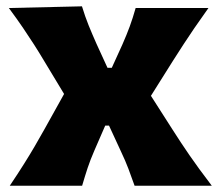

<svg xmlns="http://www.w3.org/2000/svg" viewBox="-20 -593 703 613"><path d="M11.2 0Q38.1 -40 56.6 -69.6Q75.2 -99.1 90.6 -125.5Q106 -151.9 122.6 -181.6L184.6 -293L122.1 -396.5Q105 -425.3 88.9 -450.4Q72.8 -475.6 53.7 -503.7Q34.7 -531.7 8.3 -567.4L241.7 -572.8Q251.5 -540.5 262.9 -512.2Q274.4 -483.9 288.1 -453.1L323.2 -376.5H336.9L371.1 -451.7Q384.8 -482.9 394.3 -508.8Q403.8 -534.7 413.1 -567.4H645.5Q618.7 -529.8 600.3 -502.9Q582 -476.1 566.4 -452.1Q550.8 -428.2 532.2 -398.9L461.9 -287.1L531.2 -178.7Q557.6 -137.2 585 -97.4Q612.3 -57.6 656.2 0H409.7Q399.4 -29.3 389.9 -54.4Q380.4 -79.6 366.2 -109.4L328.1 -191.9H315.9L281.7 -113.3Q268.1 -82 259.8 -56.9Q251.5 -31.7 242.2 0Z"/></svg>

Font: Pinar-DS4-FD ExtraBold
Style: Regular
Weight: 800
Designer: Amin Abedi
Version: Version 3.000